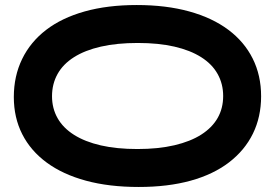

<svg xmlns="http://www.w3.org/2000/svg" viewBox="-20 -722 1094 764"><path d="M532 22Q414 22 322 -3Q230 -28 166 -75Q102 -122 68.5 -188Q35 -254 35 -336Q35 -419 68 -487Q101 -555 163.5 -603Q226 -651 317 -676.5Q408 -702 524 -702Q641 -702 733 -676.5Q825 -651 888.5 -603.5Q952 -556 985.5 -489Q1019 -422 1019 -339Q1019 -257 986.5 -190.5Q954 -124 891.5 -76Q829 -28 738.5 -3Q648 22 532 22ZM527 -129Q610 -129 674 -144Q738 -159 781 -186.5Q824 -214 846 -252.5Q868 -291 868 -340Q868 -388 846 -427.5Q824 -467 780.5 -494.5Q737 -522 674 -536.5Q611 -551 528 -551Q445 -551 381.5 -536.5Q318 -522 274.5 -494.5Q231 -467 209 -427.5Q187 -388 187 -339Q187 -291 209 -252Q231 -213 274.5 -185.5Q318 -158 381 -143.5Q444 -129 527 -129Z"/></svg>

Font: Fredoka Expanded SemiBold
Style: Regular
Weight: 600
Width: 7
Designer: Ben Nathan
Foundry: Milena B. Brandão, Ben Nathan
Version: Version 2.001